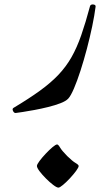

<svg xmlns="http://www.w3.org/2000/svg" viewBox="-20 -501 462 858"><path d="M382.3 -473.6Q384.8 -481.9 396.5 -481Q408.2 -480 407.2 -471.2Q402.3 -432.6 392.1 -383.5Q381.8 -334.5 368.2 -282.7Q354.5 -231 339.6 -184.8Q324.7 -138.7 310.3 -105.2Q295.9 -71.8 284.7 -60.1Q273.9 -48.8 249.8 -39.6Q225.6 -30.3 194.8 -22.7Q164.1 -15.1 134 -9.5Q104 -3.9 81.1 -0.5Q58.1 2.9 50.3 3.9Q42.5 4.4 38.1 -5.4Q33.7 -15.1 40.5 -19Q109.9 -60.5 158.7 -95.9Q207.5 -131.3 241.5 -167.2Q275.4 -203.1 299.6 -245.6Q323.7 -288.1 343 -343.5Q362.3 -398.9 382.3 -473.6ZM331.5 240.7Q331.5 247.1 320.1 262.7Q308.6 278.3 292.5 295.7Q276.4 313 261.7 325.2Q247.1 337.4 241.2 337.4Q233.4 337.4 217.8 325.4Q202.1 313.5 185.3 296.6Q168.5 279.8 156.7 264.2Q145 248.5 145 240.7Q145 233.9 156.5 218.5Q168 203.1 184.1 186Q200.2 168.9 214.6 156.7Q229 144.5 235.4 144.5Q240.7 145 248.5 158.4Q256.3 171.9 280.3 196.3Q304.2 219.7 317.9 227.5Q331.5 235.4 331.5 240.7Z"/></svg>

Font: Awami Nastaliq
Style: Regular
Weight: 400
Designer: Peter Martin, SIL International
Foundry: SIL International
Version: Version 3.100